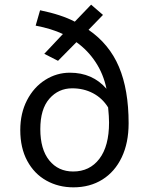

<svg xmlns="http://www.w3.org/2000/svg" viewBox="-20 -793 640 824"><path d="M250 -647Q201 -670 133 -683L152 -749Q244 -730 301 -700L371 -773L422 -729L360 -665Q449 -604 490.5 -506Q532 -408 532 -264Q532 -180 502.5 -118Q473 -56 419.5 -22.5Q366 11 295 11Q231 11 179 -18Q127 -47 97 -102.5Q67 -158 67 -235Q67 -307 96 -363Q125 -419 174 -450Q223 -481 280 -481Q377 -481 437 -412Q424 -475 390.5 -526Q357 -577 308 -612L229 -532L170 -562ZM444 -332Q419 -372 379 -393Q339 -414 290 -414Q231 -414 192 -369.5Q153 -325 153 -239Q153 -152 191.5 -104.5Q230 -57 294 -57Q365 -57 406.5 -111.5Q448 -166 448 -267Q448 -292 444 -332Z"/></svg>

Font: FiraDG Mono
Style: Regular
Weight: 400
Designer: Carrois Corporate & Edenspiekermann AG
Foundry: Carrois Corporate GbR & Edenspiekermann AG
Version: Version 3.206